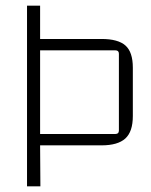

<svg xmlns="http://www.w3.org/2000/svg" viewBox="-20 -655 532 675"><path d="M122 0H75V-635H121V-518H337Q395 -518 421 -495Q447 -472 447 -417V-247Q447 -192 420.5 -168Q394 -144 337 -144H121ZM386 -478H121V-184H386Q398 -184 398 -196V-466Q398 -478 386 -478Z"/></svg>

Font: Gemunu Libre ExtraLight
Style: Regular
Weight: 200
Designer: Puspanada Ekanayake, Sola Matas, Pathum Egodawatta, Kosala Senevirathne
Foundry: mooniak
Version: Version 1.100